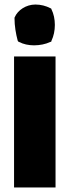

<svg xmlns="http://www.w3.org/2000/svg" viewBox="-20 -827 306 847"><path d="M42 0H225V-578H42ZM44 -747C44 -712 50 -678 58 -648L60 -644L64 -642C83 -632 106 -627 130 -627C155 -627 181 -632 202 -642L206 -643L207 -647C217 -668 222 -692 222 -717C222 -742 217 -766 207 -786L206 -789L202 -791C183 -801 160 -807 136 -807C95 -807 58 -782 45 -751L44 -749Z"/></svg>

Font: Rabbid Highway Sign IV
Style: Blk
Weight: 400
Foundry: Cannot Into Space Fonts
Version: Version 0.277